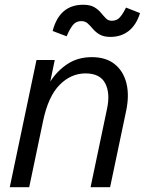

<svg xmlns="http://www.w3.org/2000/svg" viewBox="-20 -776 601 796"><path d="M20.5 0 131.3 -527.3H207L188.5 -438Q217.3 -482.9 260.3 -511Q303.2 -539.1 360.8 -539.1Q419.4 -539.1 455.6 -510Q491.7 -481 504.2 -430.7Q516.6 -380.4 502.9 -315.9L436.5 0H355.5L423.8 -325.2Q437.5 -389.2 416.3 -430.4Q395 -471.7 334.5 -471.7Q274.4 -471.7 227.3 -424.3Q180.2 -377 158.7 -274.9L101.1 0ZM438 -623Q410.2 -623 393.3 -632.8Q376.5 -642.6 365.5 -655.8Q354.5 -668.9 343.8 -678.7Q333 -688.5 316.9 -688.5Q294.9 -688.5 281.7 -671.6Q268.6 -654.8 256.3 -625.5L198.2 -647.5Q226.6 -756.3 324.7 -756.3Q354 -756.3 370.8 -746.3Q387.7 -736.3 398.4 -723.1Q409.2 -710 418.9 -700Q428.7 -689.9 443.8 -689.9Q464.4 -689.9 477.3 -704.6Q490.2 -719.2 502.4 -744.6L560.5 -721.7Q545.4 -672.9 513.9 -647.9Q482.4 -623 438 -623Z"/></svg>

Font: Schibsted Grotesk
Style: Italic
Weight: 400
Italic angle: -12°
Designer: Bakken & Baeck AS, Henrik Kongsvoll
Foundry: Schibsted ASA
Version: Version 1.100; ttfautohint (v1.8.4.7-5d5b);gftools[0.9.25]